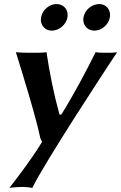

<svg xmlns="http://www.w3.org/2000/svg" viewBox="-20 -689 597 946"><path d="M391.2 -603C390.6 -599.3 390.3 -595.6 390.3 -592C390.3 -562 412.7 -538 445.8 -538C480.8 -538 515.1 -568 521.2 -603C522 -607.1 522.3 -611.1 522.3 -615C522.3 -646.1 500 -669 468.9 -669C431.9 -669 397.8 -640 391.2 -603ZM182.2 -603C181.6 -599.3 181.3 -595.6 181.3 -592C181.3 -561.9 203.5 -538 234.8 -538C271.8 -538 306.1 -568 312.2 -603C313 -607.1 313.3 -611.1 313.3 -615C313.3 -646.1 290.8 -669 257.9 -669C222.9 -669 188.8 -640 182.2 -603ZM58.1 -432C86.6 -341.1 158.3 -109.2 178.6 -8.5L187.2 10C142 84.7 84.6 161.7 26.1 237C36.7 234 81 232 91 232C101 232 129.7 234 139.1 237C199.2 112 512.3 -365 557.1 -432C546.6 -429 517.6 -429 507.6 -429C497.6 -429 460.6 -429 451.1 -432C401.5 -331.9 341.7 -220 281.8 -124L273 -125C244.6 -227.6 224.4 -329.7 209.1 -432C195.6 -429 159.6 -429 145.6 -429C132.6 -429 71.6 -429 58.1 -432Z"/></svg>

Font: Linux Biolinum O 
Style: Bold Italic
Weight: 700
Designer: Philipp H. Poll
Foundry: Philipp H. Poll
Version: Version 1.3.2